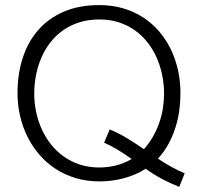

<svg xmlns="http://www.w3.org/2000/svg" viewBox="-20 -701 801 755"><path d="M48.8 -334.8Q48.8 -289.2 58.8 -245.7Q68.7 -202.2 87.9 -163.6Q107.1 -124.9 135 -92.6Q162.8 -60.3 198.7 -37Q234.5 -13.7 277.5 -0.7Q320.6 12.3 370.4 12.3Q393.7 12.3 417.1 9.5Q440.6 6.7 463.8 0.7Q487.1 -5.3 509.6 -14.8Q532 -24.2 552.9 -37.4Q583.4 -15.3 616.4 2.3Q649.4 19.8 684.8 33.9L706.2 -19.5Q679.5 -30.6 652.9 -45.4Q626.3 -60.2 601 -77.1Q625.9 -104.3 642.7 -135.4Q659.5 -166.6 669.9 -199.6Q680.4 -232.5 685 -266.8Q689.6 -301.1 689.6 -334.8Q689.6 -381.1 680.1 -424.6Q670.5 -468.1 652 -506.5Q633.4 -544.9 606 -577.1Q578.7 -609.2 543.2 -632.3Q507.8 -655.4 464.4 -668.2Q421.1 -681 370.4 -681Q290.1 -681 229.9 -654.7Q169.6 -628.4 129.5 -582Q89.3 -535.6 69.1 -472.3Q48.8 -408.9 48.8 -334.8ZM114.6 -332.6Q114.6 -370.2 121.8 -406.4Q128.9 -442.7 143.1 -475.1Q157.2 -507.6 178.7 -535Q200.2 -562.4 228.7 -582.3Q257.1 -602.2 292.6 -613.3Q328 -624.5 370.4 -624.5Q412.2 -624.5 447.4 -613.1Q482.5 -601.7 510.7 -581.6Q538.9 -561.5 560.4 -533.9Q581.9 -506.3 596.2 -473.9Q610.5 -441.5 617.8 -405.6Q625.1 -369.7 625.1 -332.9Q625.1 -304.1 620.5 -275Q615.9 -246 606.2 -218Q596.5 -190 581.5 -163.8Q566.5 -137.5 546 -114.3Q512.8 -137.3 479.5 -157.6Q446.2 -177.9 411.3 -191.9L389.3 -140Q417.2 -127.7 444.5 -111.1Q471.7 -94.5 497.7 -75.7Q466.4 -57.7 434.1 -50Q401.7 -42.4 370.4 -42.4Q329.2 -42.4 294.3 -53.8Q259.3 -65.2 231 -85.4Q202.6 -105.5 180.8 -132.9Q159 -160.2 144.3 -192.7Q129.6 -225.1 122.1 -260.7Q114.6 -296.3 114.6 -332.6Z"/></svg>

Font: SaysetthaMai Thin
Style: Regular
Weight: 100
Designer: John M. Durdin
Foundry: Lao Script for Windows
Version: Version 1.101